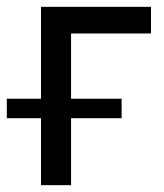

<svg xmlns="http://www.w3.org/2000/svg" viewBox="-28 -542 481 562"><path d="M180 -196V0H92V-196H-8V-253H92V-522H414V-444H180V-253H328V-196Z"/></svg>

Font: Rising Sun
Style: Regular
Weight: 400
Designer: Matt McInerney, Pablo Impallari, Rodrigo Fuenzalida (Raleway font), Stephen Hutchings (Greek), Cristiano Sobral (main ch
Foundry: The Rising Sun Project Authors
Version: Version 4.327; ttfautohint (v1.8.4.7-5d5b-dirty)